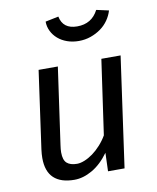

<svg xmlns="http://www.w3.org/2000/svg" viewBox="-86 -825 741 904"><g transform="rotate(-10 285.0 -373.0)"><path d="M359 0 362 -88Q326 -38 282.5 -13Q239 12 197 12Q132 12 98.5 -19.5Q65 -51 65 -115Q65 -133 68 -156L120 -527H212L160 -160Q157 -140 157 -126Q157 -89 173.5 -74.5Q190 -60 222 -60Q238 -60 258 -68Q278 -76 298 -90.5Q318 -105 336.5 -125.5Q355 -146 369 -170L420 -527H512L438 0ZM331 -628Q301 -628 275.5 -637Q250 -646 231.5 -662Q213 -678 202.5 -699.5Q192 -721 192 -745L255 -758Q267 -697 335 -697Q405 -697 436 -758L495 -745Q488 -721 473 -699.5Q458 -678 436.5 -662.5Q415 -647 388 -637.5Q361 -628 331 -628Z"/></g></svg>

Font: Yekcdsyqcyvpieeyorgstswgcgt
Style: Regular
Weight: 400
Italic angle: -8°
Designer: Carrois Corporate & Edenspiekermann
Foundry: Carrois Corporate GbR & Edenspiekermann AG
Version: Version 2.001